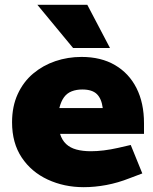

<svg xmlns="http://www.w3.org/2000/svg" viewBox="-20 -767 636 796"><path d="M327 9Q246 9 178 -22.5Q110 -54 70 -114Q30 -174 30 -260Q30 -326 53.5 -377Q77 -428 117.5 -462Q158 -496 209.5 -513.5Q261 -531 318 -531Q399 -531 457 -497Q515 -463 546 -401.5Q577 -340 577 -256V-212H229Q237 -186 254 -170Q271 -154 297 -147Q323 -140 357 -140Q382 -140 410.5 -143.5Q439 -147 470 -154L522 -166L570 -48L517 -28Q469 -9 421 0Q373 9 327 9ZM226 -319H406Q401 -358 381.5 -377Q362 -396 321 -396Q297 -396 277.5 -388.5Q258 -381 245.5 -364Q233 -347 226 -319ZM283 -568 135 -747H342L436 -568Z"/></svg>

Font: REM ExtraBold
Style: Regular
Weight: 800
Designer: Octavio Pardo
Foundry: Ashler Design
Version: Version 1.005;gftools[0.9.28]